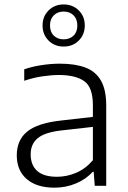

<svg xmlns="http://www.w3.org/2000/svg" viewBox="-20 -836 576 864"><path d="M225 8.5Q145 8.5 100.2 -30.2Q55.5 -69 55.5 -137Q55.5 -205.5 102.2 -243.8Q149 -282 253.5 -293.5L398 -310V-362.5Q398 -443.5 358.8 -471Q319.5 -498.5 245 -498.5Q211.5 -498.5 170.8 -492.5Q130 -486.5 89 -472.5V-524Q124 -536.5 167.5 -543Q211 -549.5 250 -549.5Q317.5 -549.5 363.8 -532.2Q410 -515 434 -473.8Q458 -432.5 458 -360.5V0H406.5L401.5 -63H397Q368 -30 322.5 -10.8Q277 8.5 225 8.5ZM118 -141.5Q118 -93.5 147.2 -67Q176.5 -40.5 236.5 -40.5Q280 -40.5 322.2 -58.2Q364.5 -76 398 -115V-265L256 -249Q181.5 -240.5 149.8 -214.2Q118 -188 118 -141.5ZM266.5 -626.5Q225.5 -626.5 198.5 -653.5Q171.5 -680.5 171.5 -721.5Q171.5 -762 198.5 -789Q225.5 -816 266.5 -816Q307.5 -816 334.5 -789Q361.5 -762 361.5 -721.5Q361.5 -680.5 334.5 -653.5Q307.5 -626.5 266.5 -626.5ZM266.5 -659Q293.5 -659 310.8 -675.5Q328 -692 328 -721.5Q328 -750.5 310.8 -767.2Q293.5 -784 266.5 -784Q239.5 -784 222.2 -767.2Q205 -750.5 205 -721.5Q205 -692 222.2 -675.5Q239.5 -659 266.5 -659Z"/></svg>

Font: Encode Sans SemiExpanded SemiExpanded Light
Style: Regular
Weight: 300
Width: 6
Designer: Multiple Designers
Foundry: Impallari Type
Version: Version 3.000; ttfautohint (v1.8.3) -l 8 -r 50 -G 200 -x 14 